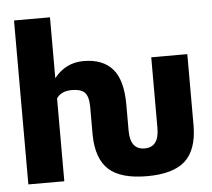

<svg xmlns="http://www.w3.org/2000/svg" viewBox="-53 -808 967 875"><g transform="rotate(-5 430.5 -370.0)"><path d="M354 -196.8V-330.6Q353 -377.4 335 -394.3Q316.9 -411.1 278.8 -411.1Q228 -411.1 207 -378.9V0H42.5V-750H207V-471.7Q259.8 -538.1 341.8 -538.1Q429.2 -538.1 473.9 -487.3Q518.6 -436.5 519 -325.2V-201.7Q520 -117.2 585 -117.2Q649.9 -117.2 650.9 -201.7V-528.3H815.9V-198.7Q814.5 -89.8 759.5 -40Q704.6 9.8 585 9.8Q465.3 9.8 410.6 -39.8Q356 -89.4 354 -196.8Z"/></g></svg>

Font: Roboto Black
Style: Regular
Weight: 900
Designer: Google
Version: Version 2.134; 2016